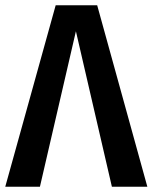

<svg xmlns="http://www.w3.org/2000/svg" viewBox="-23 -711 581 731"><path d="M347 -691 538 0H403L266 -592L129 0H-3L189 -691Z"/></svg>

Font: Fira Sans Condensed Medium
Style: Regular
Weight: 500
Width: 3
Designer: Carrois Corporate & Edenspiekermann AG
Foundry: Carrois Corporate GbR & Edenspiekermann AG
Version: Version 4.203;PS 004.203;hotconv 1.0.88;makeotf.lib2.5.64775